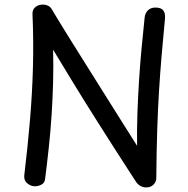

<svg xmlns="http://www.w3.org/2000/svg" viewBox="-20 -809 822 839"><path d="M177 -26Q175 -10 161.5 -2.5Q148 5 132 5Q115 5 99.5 -7.5Q84 -20 86 -42Q101 -167 111 -284.5Q121 -402 124 -516.5Q127 -631 122 -747Q121 -767 134.5 -778Q148 -789 167 -789Q180 -789 191 -783.5Q202 -778 209 -764Q216 -752 235.5 -720Q255 -688 284.5 -640.5Q314 -593 350 -536Q386 -479 425 -416.5Q464 -354 503.5 -291.5Q543 -229 579 -172Q578 -242 580.5 -313.5Q583 -385 587.5 -456Q592 -527 598.5 -596.5Q605 -666 612 -732Q614 -752 626.5 -764Q639 -776 659 -776Q684 -776 693.5 -763.5Q703 -751 701 -728Q693 -646 686.5 -569.5Q680 -493 675 -413.5Q670 -334 667 -241Q664 -148 663 -31Q663 -15 651 -2.5Q639 10 619 10Q605 10 593.5 3.5Q582 -3 574 -15Q522 -95 483 -156Q444 -217 412 -267.5Q380 -318 350 -366Q320 -414 287 -468.5Q254 -523 212 -592Q214 -519 212 -448Q210 -377 205.5 -307Q201 -237 193.5 -167Q186 -97 177 -26Z"/></svg>

Font: Playpen Sans Deva
Style: Regular
Weight: 400
Designer: Pooja Saxena, Gunjan Panchal, Laura Meseguer, Veronika Burian, José Scaglione
Foundry: TypeTogether
Version: Version 2.000